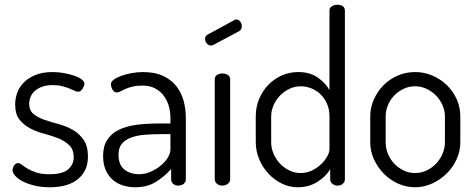

<svg xmlns="http://www.w3.org/2000/svg" viewBox="-20 -783 2006 810"><path d="M188 -48Q245 -48 268 -69Q291 -90 291 -119Q291 -152 272.5 -170Q254 -188 227 -199Q200 -210 167.5 -218.5Q135 -227 108 -241Q81 -255 62.5 -278Q44 -301 44 -343Q44 -367 52.5 -391Q61 -415 80 -434.5Q99 -454 129 -466.5Q159 -479 202 -479Q227 -479 251 -474.5Q275 -470 294 -463.5Q313 -457 324.5 -448Q336 -439 336 -430Q336 -422 328.5 -409Q321 -396 309 -396Q303 -396 294 -400.5Q285 -405 272 -410Q259 -415 242 -419.5Q225 -424 203 -424Q175 -424 156 -416.5Q137 -409 125 -397.5Q113 -386 108 -372Q103 -358 103 -346Q103 -317 121.5 -302Q140 -287 167.5 -277.5Q195 -268 227 -259.5Q259 -251 286.5 -235.5Q314 -220 332.5 -193.5Q351 -167 351 -122Q351 -62 309 -27.5Q267 7 190 7Q155 7 126 0Q97 -7 76.5 -17.5Q56 -28 44.5 -41Q33 -54 33 -65Q33 -75 39.5 -85Q46 -95 56 -95Q64 -95 73 -87.5Q82 -80 96.5 -71.5Q111 -63 132.5 -55.5Q154 -48 188 -48Z M583 -479Q633 -479 667.5 -463Q702 -447 723.5 -420Q745 -393 754.5 -358Q764 -323 764 -286V-26Q764 -15 755 -7.5Q746 0 732 0Q719 0 710.5 -7.5Q702 -15 702 -26V-70Q676 -40 639 -16.5Q602 7 551 7Q522 7 497.5 -1Q473 -9 454.5 -25.5Q436 -42 425.5 -66.5Q415 -91 415 -125Q415 -166 432 -192.5Q449 -219 479.5 -234.5Q510 -250 553 -256Q596 -262 648 -262H699V-286Q699 -310 692.5 -334Q686 -358 672 -377.5Q658 -397 635.5 -409.5Q613 -422 581 -422Q556 -422 538.5 -417.5Q521 -413 508.5 -407.5Q496 -402 488 -397.5Q480 -393 474 -393Q461 -393 454.5 -405Q448 -417 448 -428Q448 -438 460 -447Q472 -456 491.5 -463Q511 -470 535 -474.5Q559 -479 583 -479ZM699 -217H657Q622 -217 590.5 -214.5Q559 -212 534 -203Q509 -194 494.5 -177Q480 -160 480 -131Q480 -87 505 -67.5Q530 -48 567 -48Q591 -48 614.5 -58Q638 -68 657 -83.5Q676 -99 687.5 -117.5Q699 -136 699 -153Z M881 -594Q876 -591 871 -591Q860 -591 852.5 -599.5Q845 -608 845 -619Q845 -631 856 -637L968 -698Q971 -701 976 -701Q987 -701 993.5 -692Q1000 -683 1000 -673Q1000 -657 988 -651ZM918 -473Q932 -473 941.5 -466.5Q951 -460 951 -449V-26Q951 -16 941.5 -8Q932 0 918 0Q904 0 895 -8Q886 -16 886 -26V-449Q886 -460 895 -466.5Q904 -473 918 -473Z M1404 -763Q1418 -763 1426.5 -756.5Q1435 -750 1435 -739V-26Q1435 -16 1426.5 -8Q1418 0 1404 0Q1391 0 1382 -8Q1373 -16 1373 -26V-70Q1356 -39 1319.5 -16Q1283 7 1236 7Q1200 7 1168 -9Q1136 -25 1112 -51Q1088 -77 1073.5 -111.5Q1059 -146 1059 -183V-292Q1059 -331 1073 -365Q1087 -399 1111.5 -424.5Q1136 -450 1168.5 -464.5Q1201 -479 1238 -479Q1288 -479 1321 -455.5Q1354 -432 1370 -403V-739Q1370 -750 1380 -756.5Q1390 -763 1404 -763ZM1124 -183Q1124 -158 1134 -134.5Q1144 -111 1161 -93Q1178 -75 1200.5 -64Q1223 -53 1248 -53Q1274 -53 1296.5 -64Q1319 -75 1335.5 -91Q1352 -107 1361 -124Q1370 -141 1370 -152V-292Q1370 -322 1359.5 -345.5Q1349 -369 1332 -385.5Q1315 -402 1293 -410.5Q1271 -419 1249 -419Q1223 -419 1200.5 -408Q1178 -397 1161 -379.5Q1144 -362 1134 -339Q1124 -316 1124 -292Z M1731 -479Q1769 -479 1803.5 -464.5Q1838 -450 1864.5 -424.5Q1891 -399 1906.5 -365Q1922 -331 1922 -292V-183Q1922 -146 1906.5 -111.5Q1891 -77 1864.5 -51Q1838 -25 1803.5 -9Q1769 7 1731 7Q1693 7 1659 -8.5Q1625 -24 1599 -50.5Q1573 -77 1557.5 -111Q1542 -145 1542 -183V-292Q1542 -329 1557 -363Q1572 -397 1597.5 -423Q1623 -449 1657.5 -464Q1692 -479 1731 -479ZM1857 -292Q1857 -316 1847 -339Q1837 -362 1820 -379.5Q1803 -397 1780 -408Q1757 -419 1731 -419Q1705 -419 1682 -408Q1659 -397 1642.5 -379.5Q1626 -362 1616.5 -339Q1607 -316 1607 -292V-183Q1607 -158 1616.5 -134.5Q1626 -111 1643 -93Q1660 -75 1682.5 -64Q1705 -53 1731 -53Q1757 -53 1780 -64Q1803 -75 1820 -93Q1837 -111 1847 -134.5Q1857 -158 1857 -183Z"/></svg>

Font: Dosis
Style: Book
Weight: 400
Designer: EdgarTolentino, PabloImpallari, IginoMarini
Foundry: EdgarTolentino, PabloImpallari, IginoMarini
Version: Version 1.007